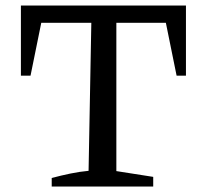

<svg xmlns="http://www.w3.org/2000/svg" viewBox="-20 -678 752 698"><path d="M656 -658V-403H622L583 -595H403V-56L537 -35V0H168V-31Q202 -40 235.5 -47Q269 -54 302 -57L312 -595H130L91 -403H56V-658Z"/></svg>

Font: Piazzolla Thin Medium
Style: Regular
Weight: 500
Version: Version 2.005